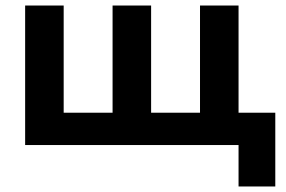

<svg xmlns="http://www.w3.org/2000/svg" viewBox="-20 -525 1034 695"><path d="M843.5 150V0H778.5V-117H976.5V150ZM71 0V-505H210.5V-117H387.5V-505H527V-117H704V-505H843.5V0Z"/></svg>

Font: Geologica SemiBold
Style: Regular
Weight: 600
Designer: Sindre Bremnes, Frode Helland
Foundry: Monokrom Skriftforlag AS
Version: Version 1.010;gftools[0.9.28]